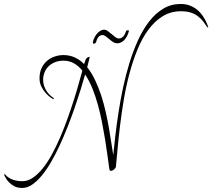

<svg xmlns="http://www.w3.org/2000/svg" viewBox="-20 -826 1057 956"><path d="M1013.2 -689Q1003.4 -703.6 992.7 -718Q981.9 -732.4 966.8 -744.1Q951.7 -755.9 931.2 -762.9Q910.6 -770 881.8 -770Q830.6 -770 790 -745.1Q749.5 -720.2 718.3 -677.5Q687 -634.8 664.1 -578.4Q641.1 -522 624.3 -458.7Q607.4 -395.5 596.4 -329.6Q585.4 -263.7 577.9 -201.9Q570.3 -140.1 565.7 -86.7Q561 -33.2 557.1 4.9Q554.7 12.7 546.4 18.8Q538.1 24.9 532.2 24.9Q525.4 24.9 523.9 12.2Q520 -14.6 515.1 -51.8Q510.3 -88.9 503.4 -130.9Q496.6 -172.9 487.8 -217.8Q479 -262.7 467 -305.7Q455.1 -348.6 439.5 -387Q423.8 -425.3 403.8 -455.1Q394 -420.4 380.9 -377.9Q367.7 -335.4 351.8 -289.3Q335.9 -243.2 317.1 -195.6Q298.3 -147.9 277.8 -103.5Q257.3 -59.1 234.9 -20.3Q212.4 18.6 188.7 47.4Q165 76.2 140.4 93Q115.7 109.9 90.8 109.9Q67.4 109.9 51 101.1Q34.7 92.3 23.9 80.8Q13.2 69.3 7.6 58.6Q2 47.9 0 43.9L3.9 41Q8.3 45.9 14.9 52Q21.5 58.1 31.7 63.5Q42 68.8 56.6 72.5Q71.3 76.2 91.8 76.2Q118.7 76.2 144 58.8Q169.4 41.5 193.1 12Q216.8 -17.6 238.3 -56.9Q259.8 -96.2 278.8 -140.4Q297.9 -184.6 314.7 -231.2Q331.5 -277.8 345.7 -322Q359.9 -366.2 370.8 -405.5Q381.8 -444.8 390.1 -474.1Q371.6 -497.6 348.1 -510.7Q324.7 -523.9 296.9 -523.9Q272.5 -523.9 253.4 -516.1Q234.4 -508.3 221.4 -495.4Q208.5 -482.4 201.7 -465.3Q194.8 -448.2 194.8 -430.2Q194.8 -410.6 200.7 -395.3Q206.5 -379.9 214.8 -368.4Q223.1 -356.9 232.4 -349.1Q241.7 -341.3 249 -336.9L245.1 -332Q240.2 -334.5 229 -342.8Q217.8 -351.1 206.1 -364.5Q194.3 -377.9 185.5 -396Q176.8 -414.1 176.8 -436Q176.8 -465.8 187.3 -487.5Q197.8 -509.3 214.6 -523.4Q231.4 -537.6 252.7 -544.7Q273.9 -551.8 295.9 -551.8Q326.7 -551.8 352.3 -540Q377.9 -528.3 398.9 -506.8Q400.4 -511.7 401.9 -516.8Q403.3 -522 404.8 -524.9Q407.2 -532.2 410.9 -535.9Q414.6 -539.6 418 -541Q421.4 -542.5 423.8 -542.7Q426.3 -543 426.8 -543Q425.3 -534.7 421.9 -521.5Q418.5 -508.3 414.1 -491.2Q436 -463.9 453.1 -428Q470.2 -392.1 483.4 -352.1Q496.6 -312 506.1 -269.8Q515.6 -227.5 522.5 -188.2Q529.3 -148.9 534.4 -114.3Q539.6 -79.6 543.9 -54.2Q547.9 -95.2 554.2 -149.4Q560.5 -203.6 569.8 -264.4Q579.1 -325.2 592.5 -388.7Q606 -452.1 624.5 -512.5Q643.1 -572.8 667.5 -626.2Q691.9 -679.7 723.1 -719.7Q754.4 -759.8 793.2 -783Q832 -806.2 879.9 -806.2Q902.8 -806.2 921.4 -799.8Q939.9 -793.5 954.3 -783.2Q968.8 -772.9 979.2 -760.3Q989.7 -747.6 997.3 -734.6Q1004.9 -721.7 1009.8 -710.2Q1014.6 -698.7 1017.1 -690.9ZM460 -622.1Q460 -616.2 455.8 -612.3Q451.7 -608.4 447.8 -608.4Q443.4 -608.4 441.9 -614.3Q445.3 -630.9 452.4 -643.1Q459.5 -655.3 467.5 -663.1Q475.6 -670.9 483.6 -674.6Q491.7 -678.2 497.1 -678.2Q506.8 -678.2 516.6 -671.4Q526.4 -664.6 535.9 -656.2Q545.4 -647.9 554.2 -641.1Q563 -634.3 570.8 -634.3Q579.1 -634.3 585 -637.7Q590.8 -641.1 595.2 -646.2Q599.6 -651.4 602.3 -657.5Q605 -663.6 606.9 -668.5V-669.4Q606.9 -671.9 609.9 -673.6Q612.8 -675.3 616.7 -675.3Q622.1 -675.3 622.1 -671.4Q617.2 -653.8 610.1 -641.8Q603 -629.9 595 -623Q586.9 -616.2 579.1 -613.3Q571.3 -610.4 564.9 -610.4Q553.2 -610.4 543.2 -616.7Q533.2 -623 524.2 -630.9Q515.1 -638.7 506.8 -645Q498.5 -651.4 490.7 -651.4Q478 -651.4 470.5 -642.1Q462.9 -632.8 460 -622.1Z"/></svg>

Font: Stalemate
Style: Regular
Weight: 400
Designer: Astigmatic (AOETI)
Foundry: Astigmatic (AOETI)
Version: Version 001.000